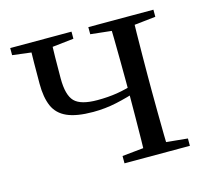

<svg xmlns="http://www.w3.org/2000/svg" viewBox="-81 -609 762 703"><g transform="rotate(-15 300.0 -258.0)"><path d="M246.9 -211.3Q184.2 -211.3 148.3 -227.3Q112.4 -243.3 97.9 -276.7Q83.4 -310.1 83.4 -361.7Q83.4 -404.6 83.8 -442Q84.2 -479.5 85.2 -516H166.1Q164.3 -477 163.7 -441Q163.1 -404.9 163.1 -360.4Q163.1 -297.4 186.5 -273.3Q209.9 -249.2 273.2 -249.2Q313.1 -249.2 347.6 -254.7Q382 -260.3 424.5 -273.5V-245.1Q378.5 -229.9 335.5 -220.6Q292.4 -211.3 246.9 -211.3ZM388.2 0Q389.2 -24.4 389.7 -65.3Q390.2 -106.3 390.7 -152Q391.2 -197.7 391.2 -234.5V-288.3Q391.2 -321.7 390.7 -365.7Q390.2 -409.7 389.7 -450.7Q389.2 -491.8 388.2 -516H476.4Q475.4 -491.8 474.9 -450.7Q474.4 -409.7 473.9 -365.7Q473.4 -321.7 473.4 -288.3V-228.5Q473.4 -194.3 473.9 -150.3Q474.4 -106.3 474.9 -65.3Q475.4 -24.4 476.4 0ZM13.4 -489.1V-516H245.7V-489.1L140.3 -477.4H107.1ZM308.4 0V-27.8L414.8 -38.6H447L556.2 -27.8V0ZM309.5 -489.1V-516H556.2V-489.1L448.8 -477.4H416.6Z"/></g></svg>

Font: Noto Serif KR
Style: Regular
Weight: 200
Designer: Ryoko NISHIZUKA 西塚涼子 (kana & ideographs); Frank Grießhammer (Latin, Greek & Cyrillic); Wenlong ZHANG 张文龙 (bopomofo); San
Foundry: Adobe
Version: Version 2.001;hotconv 1.1.0;makeotfexe 2.6.0